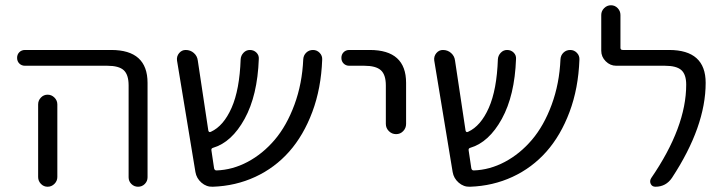

<svg xmlns="http://www.w3.org/2000/svg" viewBox="-20 -710 2748 730"><path d="M125 -313Q125 -328 135.5 -339Q146 -350 161 -350Q176 -350 187 -339Q198 -328 198 -313V-73V-37Q198 -22 187 -11Q176 0 161 0Q146 0 135.5 -11Q125 -22 125 -37V-73ZM75 -460Q62 -460 53.5 -468.5Q45 -477 45 -490Q45 -503 53.5 -511.5Q62 -520 75 -520H403Q541 -520 541 -395V-36Q541 -21 530.5 -10.5Q520 0 505 0Q490 0 479.5 -10.5Q469 -21 469 -36V-385Q469 -426 450.5 -443Q432 -460 388 -460Z M723 -56 653 -480Q651 -496 661 -508Q671 -520 686 -520Q704 -520 717 -508.5Q730 -497 732 -480L772 -214Q774 -205 782 -209Q830 -231 860.5 -300Q891 -369 895 -485Q896 -499 906 -509.5Q916 -520 930 -520Q945 -520 955 -510Q965 -500 964 -486Q959 -347 910 -258Q861 -169 790 -148Q782 -146 784 -137L794 -70Q796 -62 803 -62Q864 -64 921.5 -94.5Q979 -125 1024.5 -178.5Q1070 -232 1099.5 -312Q1129 -392 1133 -485Q1134 -500 1144.5 -510Q1155 -520 1170 -520Q1185 -520 1195.5 -509Q1206 -498 1205 -483Q1201 -374 1167.5 -284.5Q1134 -195 1079.5 -133.5Q1025 -72 950.5 -37.5Q876 -3 789 0Q765 1 746 -15.5Q727 -32 723 -56Z M1308 -460Q1295 -460 1286.5 -468.5Q1278 -477 1278 -490Q1278 -503 1286.5 -511.5Q1295 -520 1308 -520H1386Q1524 -520 1524 -395V-239Q1524 -223 1513 -211.5Q1502 -200 1486 -200Q1470 -200 1458.5 -211.5Q1447 -223 1447 -239V-385Q1447 -426 1428 -443Q1409 -460 1365 -460Z M1701 -56 1631 -480Q1629 -496 1639 -508Q1649 -520 1664 -520Q1682 -520 1695 -508.5Q1708 -497 1710 -480L1750 -214Q1752 -205 1760 -209Q1808 -231 1838.5 -300Q1869 -369 1873 -485Q1874 -499 1884 -509.5Q1894 -520 1908 -520Q1923 -520 1933 -510Q1943 -500 1942 -486Q1937 -347 1888 -258Q1839 -169 1768 -148Q1760 -146 1762 -137L1772 -70Q1774 -62 1781 -62Q1842 -64 1899.5 -94.5Q1957 -125 2002.5 -178.5Q2048 -232 2077.5 -312Q2107 -392 2111 -485Q2112 -500 2122.5 -510Q2133 -520 2148 -520Q2163 -520 2173.5 -509Q2184 -498 2183 -483Q2179 -374 2145.5 -284.5Q2112 -195 2057.5 -133.5Q2003 -72 1928.5 -37.5Q1854 -3 1767 0Q1743 1 1724 -15.5Q1705 -32 1701 -56Z M2323 -460Q2300 -460 2283 -477Q2266 -494 2266 -517V-653Q2266 -668 2277 -679Q2288 -690 2303 -690Q2318 -690 2328.5 -679Q2339 -668 2339 -653V-528Q2339 -520 2348 -520H2524Q2663 -520 2663 -395Q2663 -229 2535 -34Q2512 0 2472 0Q2459 0 2454 -11Q2449 -22 2456 -33Q2589 -227 2589 -388Q2589 -427 2570.5 -443.5Q2552 -460 2508 -460Z"/></svg>

Font: Rounded Mplus 1c
Style: Regular
Weight: 400
Version: Version 1.059.20150529